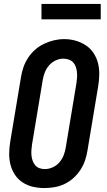

<svg xmlns="http://www.w3.org/2000/svg" viewBox="-20 -944 540 972"><path d="M205 8Q175 8 146.5 1.5Q118 -5 94.5 -20.5Q71 -36 55.5 -59.5Q40 -83 33 -110.5Q26 -138 26.5 -168Q27 -198 32 -228L86 -552Q90 -578 98.5 -603Q107 -628 122 -651Q137 -674 158 -692.5Q179 -711 203.5 -722.5Q228 -734 253.5 -740Q279 -746 305 -746Q335 -746 363 -738Q391 -730 414.5 -714.5Q438 -699 453.5 -675.5Q469 -652 476 -624.5Q483 -597 482.5 -567Q482 -537 477 -507L423 -183Q419 -157 410.5 -132Q402 -107 387 -84Q372 -61 351.5 -42.5Q331 -24 306.5 -12.5Q282 -1 256 3.5Q230 8 205 8ZM207 -88Q227 -88 247 -97Q267 -106 281 -122.5Q295 -139 302.5 -158.5Q310 -178 313 -198L367 -523Q369 -537 370 -551.5Q371 -566 369.5 -579.5Q368 -593 363.5 -606Q359 -619 350 -628.5Q341 -638 328 -642.5Q315 -647 300 -647Q280 -647 260.5 -637.5Q241 -628 227.5 -612Q214 -596 206.5 -576.5Q199 -557 196 -537L142 -212Q140 -198 139 -183.5Q138 -169 139.5 -155.5Q141 -142 145.5 -129.5Q150 -117 158.5 -107Q167 -97 180 -92.5Q193 -88 207 -88ZM190 -846V-924H490V-846Z"/></svg>

Font: Iosevka Curly Oblique
Style: Bold
Weight: 700
Italic angle: -9°
Monospace: yes
Designer: Belleve Invis
Foundry: Belleve Invis
Version: Version 11.1.0; ttfautohint (v1.8.3)